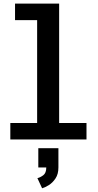

<svg xmlns="http://www.w3.org/2000/svg" viewBox="-20 -770 540 1060"><path d="M37 0V-91H185V-659H63V-750H306.5V-91H457.5V0ZM191.5 154.5V48H302.5V154.5Q302.5 191.5 286.2 215.5Q270 239.5 248.8 252.5Q227.5 265.5 212.5 269.5L186.5 213.5Q202 210 218.8 197.5Q235.5 185 235.5 154.5Z"/></svg>

Font: Trispace Medium
Style: Regular
Weight: 500
Designer: Tyler Finck
Foundry: Etcetera Type Company
Version: Version 1.210; ttfautohint (v1.8.3)